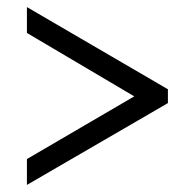

<svg xmlns="http://www.w3.org/2000/svg" viewBox="-20 -629 550 542"><path d="M56 -107V-180L359 -357L56 -536V-609L454 -377V-338Z"/></svg>

Font: Noto Serif Tamil SemiCondensed SemiBold
Style: Regular
Weight: 600
Width: 4
Designer: Indian Type Foundry, Tom Grace, and the Monotype Design Team
Foundry: Monotype Imaging Inc.
Version: Version 2.004; ttfautohint (v1.8.4.7-5d5b)